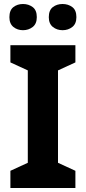

<svg xmlns="http://www.w3.org/2000/svg" viewBox="-20 -940 429 960"><path d="M357 0H32V-86L119 -126V-588L32 -628V-714H357V-628L270 -588V-126L357 -86ZM27 -854Q27 -889 47 -904.5Q67 -920 94.9 -920Q122.8 -920 143.4 -904.6Q164 -889.2 164 -854.4Q164 -821 143.4 -805Q122.8 -789 94.9 -789Q67 -789 47 -805.2Q27 -821.5 27 -854ZM224 -854Q224 -889 244.1 -904.5Q264.3 -920 292.6 -920Q321 -920 341.5 -904.6Q362 -889.2 362 -854.4Q362 -821 341.4 -805Q320.9 -789 293 -789Q264.5 -789 244.3 -805.2Q224 -821.5 224 -854Z"/></svg>

Font: Noto Sans Myanmar
Style: Regular
Weight: 400
Designer: Monotype Design Team
Foundry: Monotype Imaging Inc.
Version: Version 2.107